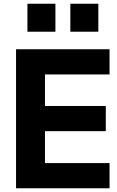

<svg xmlns="http://www.w3.org/2000/svg" viewBox="-20 -1009 629 1029"><path d="M277 -839V-989H127V-839ZM507 -839V-989H357V-839ZM567 0V-135H221V-306H547V-441H221V-610H567V-745H66V0Z"/></svg>

Font: Plus Jakarta Sans ExtraBold
Style: Regular
Weight: 800
Designer: Gumpita Rahayu
Foundry: Tokotype
Version: Version 2.071;gftools[0.9.30]